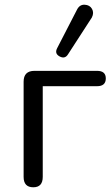

<svg xmlns="http://www.w3.org/2000/svg" viewBox="-20 -786 475 813"><path d="M369 -712 268 -556Q255 -535 232.5 -547Q210 -559 222 -582L306 -745Q317 -767 338.5 -766Q360 -765 369.5 -748.5Q379 -732 369 -712ZM121 7Q80 7 80 -37V-440Q80 -486 126 -486H391Q428 -486 428 -454Q428 -421 391 -421H161V-37Q161 7 121 7Z"/></svg>

Font: Nunito
Style: Regular
Weight: 400
Designer: Vernon Adams
Foundry: Vernon Adams
Version: Version 3.602